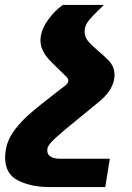

<svg xmlns="http://www.w3.org/2000/svg" viewBox="-81 -548 532 771"><path d="M138.2 -171.4 183.1 -206.1Q193.4 -214.4 193.4 -224.6Q193.4 -230.5 188.5 -236.8Q176.3 -249.5 153.3 -271.5Q127.9 -295.4 113.8 -311.3Q99.6 -327.1 90.6 -345.9Q81.5 -364.7 81.5 -386.2Q81.5 -394.5 83 -403.3Q87.9 -435.1 112.8 -469.5Q137.7 -503.9 171.4 -528.3H336.4L318.4 -510.7Q291.5 -485.4 277.1 -467.8Q262.7 -450.2 259.8 -433.1Q258.8 -425.3 258.8 -421.9Q258.8 -400.9 271.2 -384.8Q283.7 -368.7 312 -344.7Q338.9 -322.3 354.5 -305.7Q378.9 -280.8 378.9 -246.6Q378.9 -220.7 364.5 -194.3Q350.1 -168 323.7 -145.5Q279.8 -108.4 230 -68.4Q168.5 -18.6 140.1 7.6Q111.8 33.7 109.4 48.8Q108.9 51.3 108.9 56.2Q108.9 72.8 122.3 81.1Q135.7 89.4 159.7 89.4H359.9L341.8 203.1H115.7Q45.4 203.1 -7.6 177.2Q-60.5 151.4 -60.5 83.5Q-60.5 66.4 -56.2 45.9Q-48.3 7.8 -20.8 -28.1Q6.8 -64 42.7 -94.7Q78.6 -125.5 138.2 -171.4Z"/></svg>

Font: Mardoto Black
Style: Italic
Weight: 900
Italic angle: -12°
Designer: Christian Robertson, Vahan Hovhannisyan
Foundry: Google
Version: Version 1.000